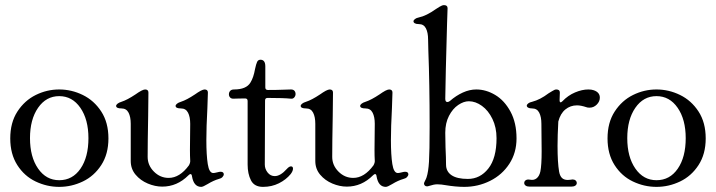

<svg xmlns="http://www.w3.org/2000/svg" viewBox="-20 -729 2793 749"><path d="M20 -189Q20 -251 48 -294Q76 -337 119.5 -358.5Q163 -380 211 -380Q259 -380 303 -358.5Q347 -337 375 -294Q403 -251 403 -189Q403 -128 375 -85Q347 -42 303 -21Q259 0 211 0Q163 0 119 -21Q75 -42 47.5 -85Q20 -128 20 -189ZM325 -190Q325 -263 293.5 -308.5Q262 -354 211 -354Q160 -354 128.5 -308.5Q97 -263 97 -190Q97 -117 128.5 -71.5Q160 -26 211 -26Q263 -26 294 -71Q325 -116 325 -190Z M454 -332Q476 -339 509 -361Q513 -364 520 -368.5Q527 -373 531 -375Q541 -380 546 -380Q559 -380 559 -368L558 -276Q556 -172 556 -117Q556 -84 580.5 -59.5Q605 -35 638 -35Q681 -35 717 -84Q723 -95 722 -103Q721 -119 721 -144L722 -246Q722 -273 713.5 -289.5Q705 -306 686 -306Q665 -306 665 -316Q665 -320 670.5 -324.5Q676 -329 686 -332Q708 -339 741 -361Q745 -364 752 -368.5Q759 -373 763 -375Q773 -380 778 -380Q791 -380 791 -368L789 -307Q785 -233 785 -182Q785 -124 790.5 -89Q796 -54 812 -54Q817 -54 826.5 -56.5Q836 -59 840 -59Q853 -59 853 -49Q853 -44 848 -38.5Q843 -33 834 -31Q813 -25 790 -11Q772 0 765 0Q736 0 729 -41Q728 -50 723 -50Q720 -50 715 -45Q671 -1 613 -1Q585 -1 556.5 -13Q528 -25 509 -47.5Q490 -70 490 -101V-246Q490 -273 481.5 -289.5Q473 -306 454 -306Q433 -306 433 -316Q433 -320 438.5 -324.5Q444 -329 454 -332Z M946 -87V-335Q946 -345 936 -345Q918 -345 907.5 -344.5Q897 -344 890 -344Q882 -344 877.5 -349Q873 -354 873 -361Q873 -369 878 -374.5Q883 -380 893 -380Q941 -380 957 -407Q969 -426 975 -460Q979 -479 983 -487.5Q987 -496 996 -496Q1015 -496 1015 -470V-388Q1015 -378 1025 -378Q1060 -378 1083 -379Q1106 -380 1115 -380Q1124 -380 1128.5 -375Q1133 -370 1133 -362Q1133 -355 1128 -349Q1123 -343 1115 -344Q1087 -347 1024 -347Q1014 -347 1014 -337Q1013 -223 1013 -87Q1013 -70 1024 -56Q1035 -42 1052 -42Q1074 -42 1099 -70Q1108 -80 1115 -80Q1123 -80 1123 -71Q1123 -62 1114 -50Q1096 -28 1068 -14Q1040 0 1006 0Q972 0 959 -25.5Q946 -51 946 -87Z M1174 -332Q1196 -339 1229 -361Q1233 -364 1240 -368.5Q1247 -373 1251 -375Q1261 -380 1266 -380Q1279 -380 1279 -368L1278 -276Q1276 -172 1276 -117Q1276 -84 1300.5 -59.5Q1325 -35 1358 -35Q1401 -35 1437 -84Q1443 -95 1442 -103Q1441 -119 1441 -144L1442 -246Q1442 -273 1433.5 -289.5Q1425 -306 1406 -306Q1385 -306 1385 -316Q1385 -320 1390.5 -324.5Q1396 -329 1406 -332Q1428 -339 1461 -361Q1465 -364 1472 -368.5Q1479 -373 1483 -375Q1493 -380 1498 -380Q1511 -380 1511 -368L1509 -307Q1505 -233 1505 -182Q1505 -124 1510.5 -89Q1516 -54 1532 -54Q1537 -54 1546.5 -56.5Q1556 -59 1560 -59Q1573 -59 1573 -49Q1573 -44 1568 -38.5Q1563 -33 1554 -31Q1533 -25 1510 -11Q1492 0 1485 0Q1456 0 1449 -41Q1448 -50 1443 -50Q1440 -50 1435 -45Q1391 -1 1333 -1Q1305 -1 1276.5 -13Q1248 -25 1229 -47.5Q1210 -70 1210 -101V-246Q1210 -273 1201.5 -289.5Q1193 -306 1174 -306Q1153 -306 1153 -316Q1153 -320 1158.5 -324.5Q1164 -329 1174 -332Z M1716 -7Q1710 -8 1702.5 -9Q1695 -10 1686 -10Q1673 -10 1655 -4Q1649 -2 1646 -2Q1640 -2 1637 -5.5Q1634 -9 1634 -13Q1634 -16 1638 -23.5Q1642 -31 1644 -37Q1651 -58 1653.5 -98Q1656 -138 1656 -235Q1656 -404 1651 -531Q1650 -551 1650 -575Q1650 -602 1641.5 -618.5Q1633 -635 1614 -635Q1604 -635 1598.5 -638Q1593 -641 1593 -646Q1593 -650 1598.5 -654.5Q1604 -659 1614 -661Q1643 -667 1681 -694Q1684 -696 1694.5 -702.5Q1705 -709 1712 -709Q1726 -709 1726 -697L1724 -637Q1718 -427 1717 -344Q1717 -331 1725 -331Q1730 -331 1735 -335Q1759 -356 1785.5 -368Q1812 -380 1838 -380Q1876 -380 1912 -358.5Q1948 -337 1971.5 -293.5Q1995 -250 1995 -189Q1995 -133 1967 -90Q1939 -47 1892 -23.5Q1845 0 1791 0Q1758 0 1716 -7ZM1917 -190Q1917 -232 1901 -265Q1885 -298 1860 -316Q1835 -334 1809 -334Q1789 -334 1767.5 -319.5Q1746 -305 1731.5 -277Q1717 -249 1717 -211L1718 -154Q1720 -112 1720 -87Q1720 -60 1741.5 -45.5Q1763 -31 1805 -31Q1853 -31 1885 -71.5Q1917 -112 1917 -190Z M2056 -332Q2087 -340 2120 -365Q2124 -367 2134 -373.5Q2144 -380 2150 -380Q2164 -380 2164 -368Q2164 -352 2163 -339V-337Q2163 -331 2166 -330Q2169 -329 2174 -334Q2196 -357 2223.5 -368.5Q2251 -380 2275 -380Q2288 -380 2296 -377Q2320 -369 2320 -348Q2320 -333 2308 -321Q2296 -309 2280 -309Q2271 -309 2267 -311Q2246 -318 2231 -318Q2205 -318 2185.5 -302Q2166 -286 2158 -255Q2155 -201 2155 -160Q2155 -96 2161 -60Q2164 -43 2172 -35Q2180 -27 2195 -27Q2202 -27 2207 -28L2213 -29Q2221 -29 2225.5 -25Q2230 -21 2230 -15Q2230 -9 2224.5 -5Q2219 -1 2209 -1H2046Q2036 -1 2030.5 -5Q2025 -9 2025 -15Q2025 -22 2031 -26Q2037 -30 2048 -28Q2063 -25 2073.5 -33.5Q2084 -42 2088 -60Q2093 -85 2093 -139L2092 -246Q2092 -273 2083.5 -289.5Q2075 -306 2056 -306Q2046 -306 2040.5 -309Q2035 -312 2035 -317Q2035 -321 2040.5 -325.5Q2046 -330 2056 -332Z M2350 -189Q2350 -251 2378 -294Q2406 -337 2449.5 -358.5Q2493 -380 2541 -380Q2589 -380 2633 -358.5Q2677 -337 2705 -294Q2733 -251 2733 -189Q2733 -128 2705 -85Q2677 -42 2633 -21Q2589 0 2541 0Q2493 0 2449 -21Q2405 -42 2377.5 -85Q2350 -128 2350 -189ZM2655 -190Q2655 -263 2623.5 -308.5Q2592 -354 2541 -354Q2490 -354 2458.5 -308.5Q2427 -263 2427 -190Q2427 -117 2458.5 -71.5Q2490 -26 2541 -26Q2593 -26 2624 -71Q2655 -116 2655 -190Z"/></svg>

Font: Hina Mincho
Style: Regular
Weight: 400
Designer: satsuyako
Foundry: satsuyako
Version: Version 1.100